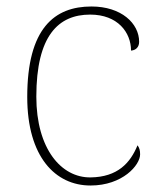

<svg xmlns="http://www.w3.org/2000/svg" viewBox="-20 -562 488 592"><path d="M259 10C358 10 412 -53 412 -86C412 -98 410 -106 404 -114C382 -60 343 -16 259 -15C169 -14 92 -103 92 -264C92 -452 160 -517 258 -517C343 -517 384 -462 384 -406C399 -407 409 -417 409 -433C409 -490 354 -542 262 -542C148 -542 64 -475 64 -263C64 -78 151 10 259 10Z"/></svg>

Font: Noto Serif Sinhala Thin
Style: Regular
Weight: 100
Designer: Jelle Bosma - Monotype Design Team
Foundry: Monotype Imaging Inc.
Version: Version 2.007